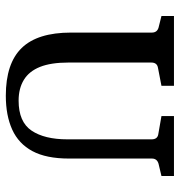

<svg xmlns="http://www.w3.org/2000/svg" viewBox="1 -611 618 660"><g transform="rotate(90 310.0 -281.0)"><path d="M585 -570V-527L543 -517Q525 -512 525 -494V-209Q525 -131 499.5 -83.5Q474 -36 425.5 -14Q377 8 309 8Q198 8 145 -46.5Q92 -101 92 -216V-494Q92 -512 75 -517L35 -527V-570H275V-527L213 -515Q195 -512 195 -492V-207Q195 -147 210 -109.5Q225 -72 254.5 -54Q284 -36 326 -36Q399 -36 429 -80.5Q459 -125 459 -204V-493Q459 -513 442 -516L379 -527V-570Z"/></g></svg>

Font: Rasa Medium
Style: Regular
Weight: 500
Designer: Anna Giedrys (Yrsa+Rasa design), David Brezina (Yrsa art-direction, Rasa art-direction, design)
Foundry: Rosetta Type Foundry
Version: Version 2.004